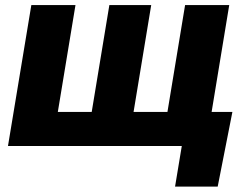

<svg xmlns="http://www.w3.org/2000/svg" viewBox="-20 -562 946 739"><path d="M100.6 -542.5H270.5L202.6 -131.3H333L400.9 -542.5H562L494.1 -131.3H624.5L692.4 -542.5H862.3L772.9 0H10.7ZM653.8 156.2 679.7 0H635.3L657.2 -131.3H874.5L817.9 156.2Z"/></svg>

Font: Inter 16pt ExtraBold
Style: Italic
Weight: 800
Italic angle: -9.3988°
Version: Version 4.001;git-66647c0bb